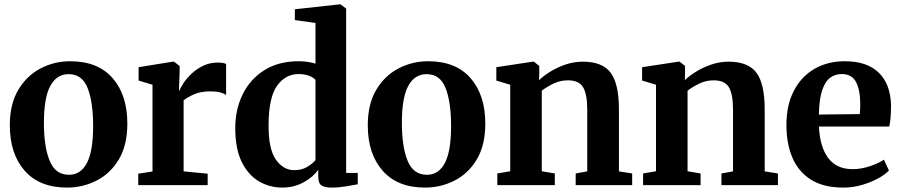

<svg xmlns="http://www.w3.org/2000/svg" viewBox="-20 -839 4086 870"><path d="M24.5 -271.5Q24.5 -368 63.2 -432.5Q102 -497 164.2 -529.2Q226.5 -561.5 298 -561.5Q423.5 -561.5 490.2 -485Q557 -408.5 557 -279Q557 -180.5 518.2 -116.2Q479.5 -52 417.2 -20.5Q355 11 283.5 11Q159 11 91.8 -65.5Q24.5 -142 24.5 -271.5ZM292.5 -47Q346 -47 374 -100.8Q402 -154.5 402 -267.5Q402 -376 377.2 -439.5Q352.5 -503 291 -503Q237 -503 208 -449.8Q179 -396.5 179 -282.5Q179 -174 205 -110.5Q231 -47 292.5 -47Z M606.5 0V-52L671 -62V-455L608 -474V-534.5L762.5 -559.5H768.5L794 -540V-517L791 -429L794 -429.5Q798 -442 811.8 -463Q825.5 -484 848 -505.2Q870.5 -526.5 900.5 -541Q930.5 -555.5 967 -555.5Q980.5 -555.5 989.5 -553.8Q998.5 -552 1004.5 -549.5V-408.5Q995.5 -415.5 978.5 -420.2Q961.5 -425 934 -425Q888.5 -425 858.8 -411.5Q829 -398 812 -384.5V-62.5L921 -52V0Z M1259.5 11Q1201.5 11 1153 -17.5Q1104.5 -46 1075.2 -105.5Q1046 -165 1046 -258.5Q1046 -343.5 1080 -412.2Q1114 -481 1178.2 -521.2Q1242.5 -561.5 1333.5 -561.5Q1355 -561.5 1374.8 -558.5Q1394.5 -555.5 1409.5 -550.5V-735L1316 -748V-797L1516 -819H1523.5L1548.5 -800V-55.5H1601V-4Q1580 0 1547 5.5Q1514 11 1482.5 11Q1453.5 11 1437.8 1.8Q1422 -7.5 1422 -39.5V-70Q1399.5 -37 1355.8 -13Q1312 11 1259.5 11ZM1313 -68Q1347.5 -68 1372.5 -83Q1397.5 -98 1409.5 -113.5V-476.5Q1402 -487.5 1380.5 -495.5Q1359 -503.5 1333 -503.5Q1274 -503.5 1236 -451.2Q1198 -399 1197 -275.5Q1196 -163.5 1230 -115.8Q1264 -68 1313 -68Z M1646.5 -271.5Q1646.5 -368 1685.2 -432.5Q1724 -497 1786.2 -529.2Q1848.5 -561.5 1920 -561.5Q2045.5 -561.5 2112.2 -485Q2179 -408.5 2179 -279Q2179 -180.5 2140.2 -116.2Q2101.5 -52 2039.2 -20.5Q1977 11 1905.5 11Q1781 11 1713.8 -65.5Q1646.5 -142 1646.5 -271.5ZM1914.5 -47Q1968 -47 1996 -100.8Q2024 -154.5 2024 -267.5Q2024 -376 1999.2 -439.5Q1974.5 -503 1913 -503Q1859 -503 1830 -449.8Q1801 -396.5 1801 -282.5Q1801 -174 1827 -110.5Q1853 -47 1914.5 -47Z M2292 -63V-455L2229 -474V-534.5L2393.5 -559.5H2399.5L2423.5 -540V-501.5L2422.5 -475.5Q2443 -495.5 2474.2 -514.8Q2505.5 -534 2543.2 -546.8Q2581 -559.5 2621 -559.5Q2710 -559.5 2747.2 -509.2Q2784.5 -459 2784.5 -343.5V-62.5L2844.5 -53V0H2588.5V-53L2641 -62.5V-341Q2641 -412 2622.2 -443.5Q2603.5 -475 2553.5 -475Q2517.5 -475 2486.5 -459.5Q2455.5 -444 2435 -428V-63L2494 -53V0H2233.5V-53Z M2952.5 -63V-455L2889.5 -474V-534.5L3054 -559.5H3060L3084 -540V-501.5L3083 -475.5Q3103.5 -495.5 3134.8 -514.8Q3166 -534 3203.8 -546.8Q3241.5 -559.5 3281.5 -559.5Q3370.5 -559.5 3407.8 -509.2Q3445 -459 3445 -343.5V-62.5L3505 -53V0H3249V-53L3301.5 -62.5V-341Q3301.5 -412 3282.8 -443.5Q3264 -475 3214 -475Q3178 -475 3147 -459.5Q3116 -444 3095.5 -428V-63L3154.5 -53V0H2894V-53Z M3801 11Q3711.5 11 3654.5 -25Q3597.5 -61 3570.5 -124.8Q3543.5 -188.5 3543.5 -272.5Q3543.5 -362.5 3577 -427.2Q3610.5 -492 3670.2 -526.8Q3730 -561.5 3808.5 -561.5Q3908.5 -561.5 3961.8 -509.8Q4015 -458 4017.5 -363Q4017.5 -299.5 4009.5 -265.5H3691Q3694.5 -174.5 3732.5 -123.5Q3770.5 -72.5 3843 -72.5Q3882 -72.5 3922.2 -86Q3962.5 -99.5 3985 -115.5L4008 -66.5Q3992 -49 3960 -31.2Q3928 -13.5 3886.5 -1.2Q3845 11 3801 11ZM3690.5 -320 3876 -322Q3877 -332.5 3877.5 -345.5Q3878 -358.5 3878 -367.5Q3878 -429.5 3859.2 -466.5Q3840.5 -503.5 3794 -503.5Q3765 -503.5 3742.2 -487.2Q3719.5 -471 3705.8 -431Q3692 -391 3690.5 -320Z"/></svg>

Font: Merriweather Text Regular
Style: Bold
Weight: 700
Designer: Eben Sorkin
Foundry: Eben Sorkin
Version: Version 2.100; ttfautohint (v1.7.19-72a1) -l 8 -r 50 -G 200 